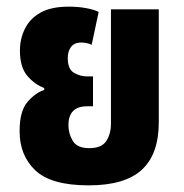

<svg xmlns="http://www.w3.org/2000/svg" viewBox="-20 -545 554 578"><path d="M247 13Q134 13 86.5 -32Q39 -77 39 -150Q39 -211 63 -238.5Q87 -266 113 -274V-280Q84 -291 62 -317Q40 -343 40 -393Q40 -428 55 -458.5Q70 -489 102 -507Q134 -525 187 -525Q215 -525 239.5 -520.5Q264 -516 277 -509L256 -410Q251 -413 242 -415Q233 -417 224 -417Q204 -417 194 -404Q184 -391 184 -370Q184 -337 202.5 -326Q221 -315 242 -315H260V-225H242Q186 -225 186 -168Q186 -143 199 -121Q212 -99 249 -99Q286 -99 300 -120.5Q314 -142 314 -173V-517H458V-177Q458 -81 407 -34Q356 13 247 13Z"/></svg>

Font: Noto Sans Thai UI ExtCond ExtBd
Style: Regular
Weight: 800
Width: 2
Designer: Monotype Design Team
Foundry: Monotype Imaging Inc.
Version: Version 2.000